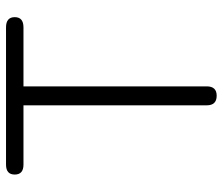

<svg xmlns="http://www.w3.org/2000/svg" viewBox="-71 -669 740 638"><g transform="rotate(-90 299.0 -350.0)"><path d="M300 0Q268 0 268 -33V-642H71Q38 -642 38 -671Q38 -700 71 -700H527Q561 -700 561 -671Q561 -642 527 -642H331V-33Q331 0 300 0Z"/></g></svg>

Font: Shin Retro Maru Gothic Regular
Style: Regular
Weight: 400
Designer: Iose
Foundry: Typographish
Version: Version 1.002